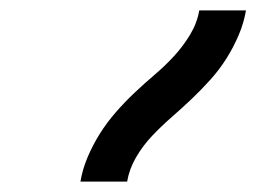

<svg xmlns="http://www.w3.org/2000/svg" viewBox="-20 -792 540 370"><path d="M135 -442Q139 -466 149 -489.5Q159 -513 172.5 -534.5Q186 -556 203 -575.5Q220 -595 239 -613Q258 -631 278 -648Q298 -665 315.5 -684Q333 -703 346.5 -725.5Q360 -748 364 -772H454Q450 -748 440 -724.5Q430 -701 416.5 -679.5Q403 -658 385.5 -638.5Q368 -619 349 -601Q330 -583 310.5 -566Q291 -549 273 -530Q255 -511 242 -488.5Q229 -466 225 -442Z"/></svg>

Font: Iosevka Term Curly Semibold
Style: Italic
Weight: 600
Italic angle: -9°
Designer: Belleve Invis
Foundry: Belleve Invis
Version: Version 32.3.0